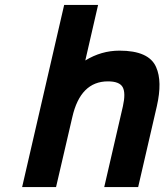

<svg xmlns="http://www.w3.org/2000/svg" viewBox="-20 -761 669 781"><path d="M480 -329Q492 -383 479 -406.5Q466 -430 419 -430Q307 -430 274 -284L208 0H70L241 -741H379L327 -515Q392 -555 466 -555Q586 -555 615 -488Q641 -430 618 -329L542 0H404Z"/></svg>

Font: Miedinger
Style: Bold-Italic
Weight: 700
Italic angle: -13°
Version: Version 001.000